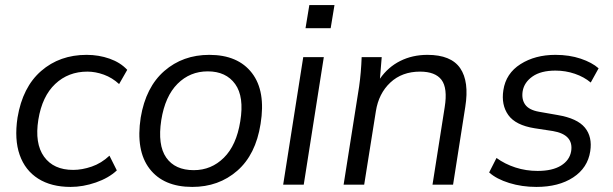

<svg xmlns="http://www.w3.org/2000/svg" viewBox="-20 -727 2415 756"><path d="M258 9Q182 9 130.5 -23.5Q79 -56 57.5 -117Q36 -178 49 -264Q69 -384 142 -447.5Q215 -511 321 -511Q369 -511 411.5 -496Q454 -481 481 -452L449 -396Q422 -421 389 -433Q356 -445 324 -445Q249 -445 197.5 -396.5Q146 -348 131 -256Q116 -162 153.5 -110Q191 -58 268 -58Q303 -58 341 -71Q379 -84 411 -114L440 -56Q408 -26 357.5 -8.5Q307 9 258 9Z M737 9Q624 9 569 -62.5Q514 -134 534 -264Q554 -384 627 -447.5Q700 -511 804 -511Q917 -511 972 -439.5Q1027 -368 1006 -239Q987 -118 914 -54.5Q841 9 737 9ZM743 -57Q812 -57 861.5 -106Q911 -155 926 -249Q942 -346 906 -396Q870 -446 798 -446Q728 -446 679 -397Q630 -348 615 -254Q600 -156 634.5 -106.5Q669 -57 743 -57Z M1183 -616 1198 -707H1297L1282 -616ZM1095 0 1174 -502H1255L1176 0Z M1333 0 1394 -386Q1398 -414 1400.5 -443.5Q1403 -473 1404 -502H1483L1476 -417Q1508 -463 1556 -487Q1604 -511 1663 -511Q1756 -511 1792 -458.5Q1828 -406 1812 -306L1764 0H1683L1731 -305Q1743 -380 1718.5 -412.5Q1694 -445 1634 -445Q1563 -445 1517 -402Q1471 -359 1460 -289L1414 0Z M2092 9Q2035 9 1985 -6.5Q1935 -22 1906 -48L1935 -105Q1968 -81 2009.5 -67.5Q2051 -54 2097 -54Q2155 -54 2189 -75Q2223 -96 2229 -132Q2239 -197 2157 -211L2085 -222Q2010 -234 1981.5 -274Q1953 -314 1962 -372Q1972 -438 2029.5 -474.5Q2087 -511 2167 -511Q2222 -511 2266.5 -496Q2311 -481 2337 -458L2306 -402Q2280 -424 2243.5 -436.5Q2207 -449 2167 -449Q2110 -449 2077 -426Q2044 -403 2038 -368Q2033 -336 2048 -315Q2063 -294 2102 -287L2176 -274Q2253 -261 2283 -224.5Q2313 -188 2304 -131Q2294 -66 2237 -28.5Q2180 9 2092 9Z"/></svg>

Font: Mulish
Style: Italic
Weight: 400
Italic angle: -9°
Designer: Vernon Adams
Foundry: Vernon Adams
Version: Version 3.603; ttfautohint (v1.8.3)